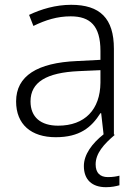

<svg xmlns="http://www.w3.org/2000/svg" viewBox="-20 -561 576 799"><path d="M378 123C378 77 412 39 458 0L454 -1V-358C454 -485 396 -541 276 -541C212 -541 151 -523 101 -499L119 -453C170 -478 219 -493 274 -493C355 -493 398 -454 398 -349V-312L301 -307C135 -300 47 -245 47 -139C47 -43 110 10 212 10C311 10 360 -30 398 -90H401L411 -2C363 36 329 82 329 130C329 187 363 218 421 218C445 218 462 214 477 210V170C466 173 450 176 429 176C396 176 378 158 378 123ZM308 -265 398 -269V-217C397 -105 333 -38 222 -38C150 -38 107 -73 107 -139C107 -219 173 -259 308 -265Z"/></svg>

Font: Noto Sans Sinhala UI Light
Style: Regular
Weight: 300
Designer: Jelle Bosma - Monotype Design Team
Foundry: Monotype Imaging Inc.
Version: Version 2.006